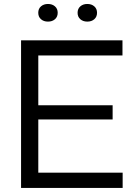

<svg xmlns="http://www.w3.org/2000/svg" viewBox="-20 -928 662 948"><path d="M84 -729H584.7V-654.1H149.3L169.1 -674V-55.7L149.3 -75.6H585.6V0H84ZM149.3 -408.3H536.1V-338H149.3ZM363.1 -864.9Q363.1 -884.9 376.6 -896.6Q390.1 -908.4 411.1 -908.4Q432.1 -908.4 445.6 -896.6Q459.1 -884.9 459.1 -864.9Q459.1 -844.9 445.6 -833.1Q432.1 -821.3 411.1 -821.3Q390.1 -821.3 376.6 -833.1Q363.1 -844.9 363.1 -864.9ZM168.9 -864.9Q168.9 -884.9 182.4 -896.6Q195.9 -908.4 216.9 -908.4Q237.9 -908.4 251.4 -896.6Q264.9 -884.9 264.9 -864.9Q264.9 -844.9 251.4 -833.1Q237.9 -821.3 216.9 -821.3Q195.9 -821.3 182.4 -833.1Q168.9 -844.9 168.9 -864.9Z"/></svg>

Font: Mona Sans VF XLt
Style: Regular
Weight: 200
Designer: Deni Anggara
Foundry: GitHub
Version: Version 2.000;Glyphs 3.2.3 (3260)